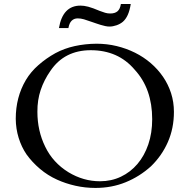

<svg xmlns="http://www.w3.org/2000/svg" viewBox="-20 -902 929 940"><path d="M468.3 -848.6Q482.9 -842.8 494.9 -839.4Q506.8 -835.9 519.5 -835.9Q542.5 -835.9 555.2 -846.7Q567.9 -857.4 571.8 -882.3H620.1Q615.2 -850.6 605.5 -829.1Q595.7 -807.6 581.5 -795.4Q568.8 -784.7 550.8 -778.3Q532.7 -772 515.6 -772Q506.3 -772 495.1 -774.4Q483.9 -776.9 472.4 -780.3Q460.9 -783.7 450 -787.6Q439 -791.5 430.2 -794.4Q405.8 -803.2 390.6 -807.6Q375.5 -812 360.4 -812Q342.8 -812 331.1 -800.8Q319.3 -789.6 314.9 -764.6H268.6Q287.1 -874.5 374 -874.5Q382.3 -874.5 391.6 -873.3Q400.9 -872.1 412.1 -869.1Q423.3 -866.2 437 -861.1Q450.7 -856 468.3 -848.6ZM725.1 -318.4Q725.1 -392.6 703.9 -453.1Q682.6 -513.7 639.6 -560.5Q598.6 -608.9 544.7 -632.6Q490.7 -656.2 424.3 -656.2Q360.4 -656.2 310.8 -631.1Q261.2 -606 226.6 -554.7Q195.8 -510.7 179.2 -461.4Q162.6 -412.1 163.1 -354.5Q163.1 -261.7 201.2 -184.1Q220.2 -144.5 248.8 -113.3Q277.3 -82 315.4 -58.6Q388.2 -14.6 469.7 -14.6Q525.4 -14.6 572 -36.9Q618.7 -59.1 652.8 -99.1Q687 -139.2 706.1 -195.1Q725.1 -251 725.1 -318.4ZM831.5 -354.5Q831.5 -274.4 802.2 -207.3Q772.9 -140.1 719.2 -87.9Q663.6 -37.6 595.2 -9.8Q526.9 18.1 447.3 18.1Q396.5 18.1 348.9 7.3Q301.3 -3.4 259.3 -22.5Q213.9 -43 175.8 -75.2Q137.7 -107.4 109.9 -146Q85 -182.6 71.3 -227.1Q57.6 -271.5 57.1 -320.3Q57.1 -426.8 106.9 -510.7Q130.9 -550.8 168.5 -583.7Q206.1 -616.7 251 -641.6Q294.4 -665 345.5 -676.3Q396.5 -687.5 452.6 -688Q503.4 -688 551 -676.5Q598.6 -665 640.9 -644Q683.1 -623 718 -593Q752.9 -563 778.3 -525.9Q803.7 -488.8 817.6 -445.6Q831.5 -402.3 831.5 -354.5Z"/></svg>

Font: HM XNiloofar
Style: Regular
Weight: 400
Designer: Hossein Movahhedian
Version: Version 2.8, 2015